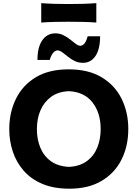

<svg xmlns="http://www.w3.org/2000/svg" viewBox="-20 -1158 854 1192"><path d="M410.5 13.5Q314 13.5 243.5 -16.2Q173 -46 127.5 -97.8Q82 -149.5 59.8 -216Q37.5 -282.5 37.5 -356Q37.5 -460 78.8 -544.2Q120 -628.5 201.8 -678Q283.5 -727.5 406 -727.5Q530 -727.5 612.2 -677.5Q694.5 -627.5 735.5 -543.5Q776.5 -459.5 776.5 -357Q776.5 -250.5 734.2 -166.8Q692 -83 610.5 -34.8Q529 13.5 410.5 13.5ZM408 -122Q475.5 -125.5 519.2 -157.8Q563 -190 584 -242Q605 -294 605 -357Q605 -456.5 554.5 -521.8Q504 -587 408 -592Q341.5 -589 297.5 -557Q253.5 -525 231.2 -473Q209 -421 209 -357Q209 -293 230.5 -241Q252 -189 296 -157.2Q340 -125.5 408 -122ZM495.5 -768Q466.5 -768 443.8 -779.2Q421 -790.5 402.5 -805.5Q384 -820.5 368.2 -832.2Q352.5 -844 337.5 -845.5Q320 -843.5 307.5 -826.8Q295 -810 289 -786H212.5Q212.5 -865.5 242.8 -908.2Q273 -951 323.5 -951Q350.5 -951 373.2 -939.8Q396 -928.5 414.8 -913.5Q433.5 -898.5 449.2 -886.5Q465 -874.5 479 -873.5Q496 -875.5 507 -891.5Q518 -907.5 524.5 -933H601.5Q601.5 -853 572.8 -810.5Q544 -768 495.5 -768ZM236 -1018V-1138.5Q274.5 -1135.5 317.5 -1134.2Q360.5 -1133 407 -1133Q453.5 -1133 496.5 -1134.2Q539.5 -1135.5 578 -1138.5V-1018Q539.5 -1021 496.5 -1022Q453.5 -1023 407 -1023Q360.5 -1023 317.5 -1022Q274.5 -1021 236 -1018Z"/></svg>

Font: Commissioner Flair
Style: Bold
Weight: 700
Designer: Kostas Bartsokas
Foundry: Kostas Bartsokas
Version: Version 1.000; ttfautohint (v1.8.3)